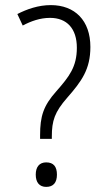

<svg xmlns="http://www.w3.org/2000/svg" viewBox="-20 -722 420 752"><path d="M179 -702C130 -702 85 -686 48 -667L69 -622C101 -639 137 -652 176 -652C242 -652 281 -610 281 -535C281 -460 251 -422 201 -365C150 -308 137 -267 137 -192V-178H183V-187C183 -249 194 -283 243 -339C300 -404 334 -451 334 -538C334 -642 273 -702 179 -702ZM161 10C189 10 203 -7 203 -38C203 -69 190 -86 161 -86C134 -86 120 -68 120 -38C120 -8 134 10 161 10Z"/></svg>

Font: Noto Sans Kannada Condensed Light
Style: Regular
Weight: 300
Width: 3
Designer: Jelle Bosma - Monotype Design Team
Foundry: Monotype Imaging Inc.
Version: Version 2.005